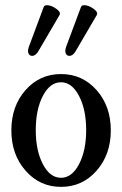

<svg xmlns="http://www.w3.org/2000/svg" viewBox="-20 -711 471 742"><path d="M104 -495.1Q94.2 -495.1 90.1 -504.6Q85.9 -514.2 91.8 -530.8L148.9 -684.1Q151.9 -690.9 161.1 -690.9Q178.2 -690.9 197.3 -677.2Q216.3 -663.6 210 -652.8L128.9 -514.2Q118.2 -495.1 104 -495.1ZM248 -495.1Q238.3 -495.1 234.1 -504.6Q230 -514.2 235.8 -530.8L293 -684.1Q295.9 -690.9 305.2 -690.9Q322.3 -690.9 341.3 -677.2Q360.4 -663.6 354 -652.8L272.9 -514.2Q262.2 -495.1 248 -495.1ZM215.8 11.2Q133.8 11.2 78.9 -51.3Q23.9 -113.8 23.9 -207Q23.9 -300.8 78.6 -362.8Q133.3 -424.8 215.8 -424.8Q298.3 -424.8 353.3 -362.8Q408.2 -300.8 408.2 -207Q408.2 -113.8 353.3 -51.3Q298.3 11.2 215.8 11.2ZM215.8 -23.9Q257.8 -23.9 285.4 -76.4Q313 -128.9 313 -208Q313 -287.6 285.4 -340.3Q257.8 -393.1 215.8 -393.1Q173.3 -393.1 145.8 -340.6Q118.2 -288.1 118.2 -208Q118.2 -128.9 145.8 -76.4Q173.3 -23.9 215.8 -23.9Z"/></svg>

Font: Junicode SmCond Medium
Style: Regular
Weight: 500
Width: 4
Designer: Peter S. Baker
Version: Version 2.206